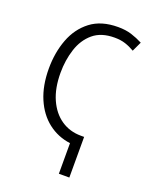

<svg xmlns="http://www.w3.org/2000/svg" viewBox="-136 -803 704 879"><g transform="rotate(20 215.5 -363.0)"><path d="M260 -1V-150Q199 -158 152 -194.5Q105 -231 78.5 -293Q52 -355 52 -438Q52 -516 76.5 -581Q101 -646 152.5 -685.5Q204 -725 286 -725Q323 -725 351.5 -716Q380 -707 407 -693L385 -646Q363 -659 340 -666.5Q317 -674 287 -674Q222 -674 183 -641Q144 -608 126.5 -554Q109 -500 109 -438Q109 -363 133 -309.5Q157 -256 199 -227.5Q241 -199 295 -199H311V-1Z"/></g></svg>

Font: Noto Sans ExtraCondensed Light
Style: Regular
Weight: 300
Width: 2
Designer: Monotype Design Team
Foundry: Monotype Imaging Inc.
Version: Version 2.013; ttfautohint (v1.8.4.7-5d5b)